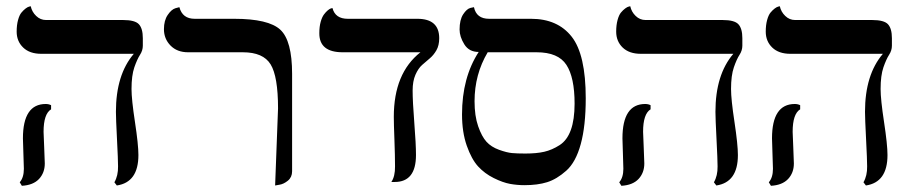

<svg xmlns="http://www.w3.org/2000/svg" viewBox="-20 -580 2909 613"><path d="M119.1 -159.2Q119.1 -150.4 121.1 -109.1Q123 -67.9 123 -58.1Q123 -28.3 104.5 -8.5Q85.9 11.2 49.8 13.2L43 2Q56.2 -13.2 56.2 -41Q56.2 -49.8 54.7 -88.9Q53.2 -127.9 53.2 -138.2Q53.2 -248 126 -248Q135.7 -248 143.1 -244.1V-231Q119.1 -216.3 119.1 -159.2ZM399.9 -295.9Q399.9 -262.7 410.9 -190.4Q421.9 -118.2 421.9 -85Q421.9 2 353 12.2L345.2 2Q357.4 -19 356.9 -48.8Q356.9 -69.8 353.5 -136Q350.1 -202.1 350.1 -223.1Q350.1 -341.3 407.2 -408.2H111.8Q74.7 -408.2 54 -428.2Q33.2 -448.2 33.2 -479Q33.2 -500 37.6 -516.1Q42 -532.2 48.6 -540Q55.2 -547.9 62 -553Q68.8 -558.1 73.7 -559.1L78.1 -560.1Q82 -542 95.5 -529.1Q108.9 -516.1 127 -516.1H373Q411.1 -516.1 423.6 -502.4Q436 -488.8 436 -458V-434.1Q436 -418.9 427 -405Q418 -391.1 408.9 -365Q399.9 -338.9 399.9 -295.9Z M858.4 12.2 867.7 -233.9Q867.7 -335.9 844 -374.5Q820.3 -413.1 755.4 -413.1H580.6Q545.4 -413.1 524.4 -434.6Q503.4 -456.1 503.4 -486.8Q503.4 -514.6 515.4 -532.2Q527.3 -549.8 540 -553.7L552.7 -557.1Q562.5 -520 601.6 -520H727.5Q837.4 -520 875 -485.1Q912.6 -450.2 912.6 -344.2V-33.2Q912.6 -14.2 899.2 -3.2Q885.7 7.8 872.1 9.8Z M1297.4 -291Q1297.4 -256.8 1302.7 -188.5Q1308.1 -120.1 1308.1 -85Q1308.1 1 1240.2 1H1229.5Q1241.7 -17.1 1241.2 -48.8Q1241.2 -82 1239.3 -133.5Q1237.3 -185.1 1237.3 -207Q1237.3 -346.2 1322.3 -413.1H1074.2Q999 -413.1 999.5 -474.1Q999.5 -495.1 1003.9 -510.5Q1008.3 -525.9 1014.4 -533.9Q1020.5 -542 1026.4 -546.9Q1032.2 -551.8 1036.6 -553.2L1041.5 -554.2Q1050.3 -520 1090.3 -520H1312.5Q1382.3 -520 1382.3 -458Q1382.3 -435.1 1373.3 -419.4Q1364.3 -403.8 1352.3 -393.8Q1340.3 -383.8 1327.9 -372.8Q1315.4 -361.8 1306.4 -341.3Q1297.4 -320.8 1297.4 -291Z M1693.4 -413.1H1537.1Q1495.1 -342.3 1495.1 -256.8Q1495.1 -210 1506.6 -177Q1518.1 -144 1533.2 -127.4Q1548.3 -110.8 1573.2 -101.8Q1598.1 -92.8 1614.7 -91.3Q1631.3 -89.8 1657.2 -89.8Q1693.4 -89.8 1717.8 -95.5Q1742.2 -101.1 1766.4 -116.5Q1790.5 -131.8 1802.5 -165Q1814.5 -198.2 1814.5 -249Q1814.5 -333 1788.3 -373Q1762.2 -413.1 1693.4 -413.1ZM1654.3 11.2Q1631.3 11.2 1608.4 7.1Q1585.4 2.9 1556.4 -11.5Q1527.3 -25.9 1506.3 -48.8Q1485.4 -71.8 1470.2 -115Q1455.1 -158.2 1455.1 -214.8Q1455.1 -332 1508.3 -414.1Q1477.5 -414.1 1462.4 -438.5Q1447.3 -462.9 1447.3 -485.8Q1447.3 -516.6 1458.7 -534.2Q1470.2 -551.8 1481.9 -554.7L1493.2 -557.1Q1501 -520 1541.5 -520H1675.3Q1760.3 -520 1805.2 -462.9Q1850.1 -405.8 1850.1 -266.1Q1850.1 -178.2 1834.2 -120.1Q1818.4 -62 1787.8 -34.9Q1757.3 -7.8 1726.8 1.7Q1696.3 11.2 1654.3 11.2Z M2033.2 -159.2Q2033.2 -150.4 2035.2 -109.1Q2037.1 -67.9 2037.1 -58.1Q2037.1 -28.3 2018.6 -8.5Q2000 11.2 1963.9 13.2L1957 2Q1970.2 -13.2 1970.2 -41Q1970.2 -49.8 1968.8 -88.9Q1967.3 -127.9 1967.3 -138.2Q1967.3 -248 2040 -248Q2049.8 -248 2057.1 -244.1V-231Q2033.2 -216.3 2033.2 -159.2ZM2314 -295.9Q2314 -262.7 2325 -190.4Q2335.9 -118.2 2335.9 -85Q2335.9 2 2267.1 12.2L2259.3 2Q2271.5 -19 2271 -48.8Q2271 -69.8 2267.6 -136Q2264.2 -202.1 2264.2 -223.1Q2264.2 -341.3 2321.3 -408.2H2025.9Q1988.8 -408.2 1968 -428.2Q1947.3 -448.2 1947.3 -479Q1947.3 -500 1951.7 -516.1Q1956.1 -532.2 1962.6 -540Q1969.2 -547.9 1976.1 -553Q1982.9 -558.1 1987.8 -559.1L1992.2 -560.1Q1996.1 -542 2009.5 -529.1Q2022.9 -516.1 2041 -516.1H2287.1Q2325.2 -516.1 2337.6 -502.4Q2350.1 -488.8 2350.1 -458V-434.1Q2350.1 -418.9 2341.1 -405Q2332 -391.1 2323 -365Q2314 -338.9 2314 -295.9Z M2510.7 -159.2Q2510.7 -150.4 2512.7 -109.1Q2514.6 -67.9 2514.6 -58.1Q2514.6 -28.3 2496.1 -8.5Q2477.5 11.2 2441.4 13.2L2434.6 2Q2447.8 -13.2 2447.8 -41Q2447.8 -49.8 2446.3 -88.9Q2444.8 -127.9 2444.8 -138.2Q2444.8 -248 2517.6 -248Q2527.3 -248 2534.7 -244.1V-231Q2510.7 -216.3 2510.7 -159.2ZM2791.5 -295.9Q2791.5 -262.7 2802.5 -190.4Q2813.5 -118.2 2813.5 -85Q2813.5 2 2744.6 12.2L2736.8 2Q2749 -19 2748.5 -48.8Q2748.5 -69.8 2745.1 -136Q2741.7 -202.1 2741.7 -223.1Q2741.7 -341.3 2798.8 -408.2H2503.4Q2466.3 -408.2 2445.6 -428.2Q2424.8 -448.2 2424.8 -479Q2424.8 -500 2429.2 -516.1Q2433.6 -532.2 2440.2 -540Q2446.8 -547.9 2453.6 -553Q2460.4 -558.1 2465.3 -559.1L2469.7 -560.1Q2473.6 -542 2487.1 -529.1Q2500.5 -516.1 2518.6 -516.1H2764.6Q2802.7 -516.1 2815.2 -502.4Q2827.6 -488.8 2827.6 -458V-434.1Q2827.6 -418.9 2818.6 -405Q2809.6 -391.1 2800.5 -365Q2791.5 -338.9 2791.5 -295.9Z"/></svg>

Font: Linux Libertine Display
Style: Regular
Weight: 400
Designer: Philipp H. Poll
Foundry: Philipp H. Poll
Version: Version 5.0.9